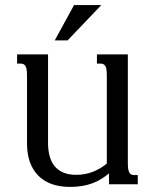

<svg xmlns="http://www.w3.org/2000/svg" viewBox="-20 -736 623 767"><path d="M406.7 -433.6Q406.7 -448.7 405.3 -458Q403.8 -467.3 400.4 -472.7Q397 -478 392.1 -480Q387.2 -481.9 380.9 -481.9H367.2V-518.6H490.7V-85Q490.7 -69.8 492.2 -60.5Q493.7 -51.3 497.1 -45.9Q500.5 -40.5 505.1 -38.6Q509.8 -36.6 516.6 -36.6H530.3V0H415.5V-43.5Q400.9 -31.2 384.8 -21.2Q368.7 -11.2 349.9 -4.2Q331.1 2.9 308.8 6.8Q286.6 10.7 260.3 10.7Q218.3 10.7 186 -1Q153.8 -12.7 132.1 -35.2Q110.4 -57.6 99.1 -89.6Q87.9 -121.6 87.9 -162.6V-433.6Q87.9 -448.7 86.4 -458Q85 -467.3 81.5 -472.7Q78.1 -478 73.2 -480Q68.4 -481.9 62 -481.9H48.3V-518.6H171.9V-165.5Q171.9 -136.2 178.2 -112.5Q184.6 -88.9 198.2 -72.3Q211.9 -55.7 233.2 -46.6Q254.4 -37.6 284.7 -37.6Q351.6 -37.6 406.7 -82.5ZM275.9 -715.8H384.8L250 -574.7H198.7Z"/></svg>

Font: Arian Grqi
Style: Regular
Weight: 400
Designer: Ruben Hakobyan (Tarumian)
Foundry: Ruben Hakobyan (Tarumian)
Version: Version 1.003